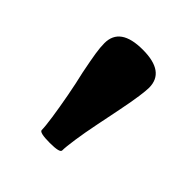

<svg xmlns="http://www.w3.org/2000/svg" viewBox="-93 -724 392 392"><g transform="rotate(45 102.5 -528.5)"><path d="M104 -394Q74 -394 74 -401Q74 -411 70.5 -435Q67 -459 61.5 -488.5Q56 -518 50 -543Q44 -573 41.5 -589Q39 -605 39 -617Q39 -663 104 -663Q168 -663 168 -617Q168 -609 165.5 -591Q163 -573 157 -543Q152 -518 146 -488.5Q140 -459 136.5 -435Q133 -411 133 -401Q133 -394 104 -394Z"/></g></svg>

Font: Junicode VF
Style: Regular
Weight: 400
Designer: Peter S. Baker
Version: Version 2.213